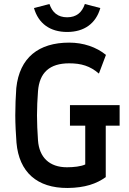

<svg xmlns="http://www.w3.org/2000/svg" viewBox="-20 -924 641 955"><path d="M317 11C403 10 460 -10 506 -43V-299H575V-401H328V-299H404V-106C383 -96 346 -92 313 -92C225 -92 175 -142 169 -226C166 -274 164 -309 164 -350C164 -391 166 -427 169 -470C176 -563 227 -609 324 -609C384 -609 428 -596 472 -558L507 -651C459 -690 395 -712 324 -712C173 -712 77 -638 61 -486C58 -447 56 -392 56 -350C56 -308 59 -253 62 -214C75 -68 164 12 317 11ZM314 -765C399 -765 457 -807 479 -884L402 -904C388 -862 360 -838 314 -838C268 -838 240 -862 226 -904L149 -884C171 -807 229 -765 314 -765Z"/></svg>

Font: Finlandica Medium
Style: Regular
Weight: 500
Designer: Niklas Ekholm, Juho Hiilivirta, Jaakko Suomalainen
Foundry: Helsinki Type Studio
Version: Version 2.000;Glyphs 3.2 (3202)